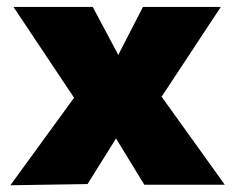

<svg xmlns="http://www.w3.org/2000/svg" viewBox="-20 -535 681 556"><path d="M10 1.5 194.5 -252 19 -515H248.5L322.5 -376L394 -515H619.5L448 -255L631 0H398L316 -134L233.5 -2Z"/></svg>

Font: Geologica Roman ExtraBold
Style: Regular
Weight: 800
Designer: Sindre Bremnes, Frode Helland
Foundry: Monokrom Skriftforlag AS
Version: Version 1.010;gftools[0.9.28]